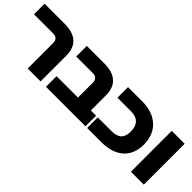

<svg xmlns="http://www.w3.org/2000/svg" viewBox="74 -1316 2023 2023"><g transform="rotate(45 1086.0 -304.5)"><path d="M372 0V-379Q372 -415 353.5 -433Q335 -451 303 -451H15V-609H312Q437 -609 500.5 -552Q564 -495 564 -382V0Z M963 0V-379Q963 -415 944.5 -433Q926 -451 894 -451H644V-609H903Q1028 -609 1091.5 -552Q1155 -495 1155 -382V0ZM644 0V-158H1233V0Z M1258 0V-158H1461Q1538 -158 1574 -191.5Q1610 -225 1610 -297Q1610 -373 1572.5 -412Q1535 -451 1461 -451H1258V-609H1471Q1548 -609 1609.5 -587.5Q1671 -566 1715 -525.5Q1759 -485 1782 -427Q1805 -369 1805 -297Q1805 -204 1765.5 -137.5Q1726 -71 1651.5 -35.5Q1577 0 1471 0Z M1910 0V-609H2102V0Z"/></g></svg>

Font: Noto Sans Hebrew Black
Style: Regular
Weight: 900
Designer: Monotype Design Team
Foundry: Monotype Imaging Inc.
Version: Version 2.003